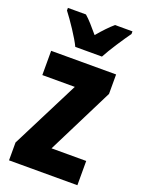

<svg xmlns="http://www.w3.org/2000/svg" viewBox="-145 -833 668 900"><g transform="rotate(20 188.5 -383.0)"><path d="M128 -606H261C282 -646 327 -714 355 -753V-766H268C245 -746 223 -723 194 -689C167 -721 144 -748 123 -766H33V-753C61 -717 111 -643 128 -606ZM359 0V-121H186L352 -453V-550H28V-429H190L18 -89V0Z"/></g></svg>

Font: Noto Sans Lao UI ExtCond ExtBd
Style: Regular
Weight: 800
Width: 2
Designer: Monotype Design Team
Foundry: Monotype Imaging Inc.
Version: Version 2.000